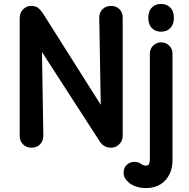

<svg xmlns="http://www.w3.org/2000/svg" viewBox="-20 -740 961 975"><path d="M140 10Q114 10 97 -7Q80 -24 80 -50V-646Q80 -677 98 -693.5Q116 -710 138 -710Q163 -710 176 -698Q189 -686 200 -669L513 -174L493 -130L484 -651Q484 -677 501 -693.5Q518 -710 544 -710Q570 -710 586.5 -693.5Q603 -677 603 -651V-50Q603 -25 585.5 -7.5Q568 10 544 10Q524 10 510 1.5Q496 -7 487 -21L151 -541L192 -553L200 -50Q200 -24 183.5 -7Q167 10 140 10ZM720 215Q696 215 672 207.5Q648 200 632 185Q620 175 613.5 162.5Q607 150 608 134Q608 112 624.5 96.5Q641 81 664 82Q685 83 696 92Q707 101 720 101Q734 101 737.5 91.5Q741 82 741 68V-468Q741 -492 758 -508.5Q775 -525 798 -525Q822 -525 839 -508.5Q856 -492 856 -468V75Q856 113 840.5 145Q825 177 795 196Q765 215 720 215ZM797 -579Q769 -579 751 -597.5Q733 -616 733 -650Q733 -683 751 -701.5Q769 -720 797 -720Q827 -720 845 -701.5Q863 -683 863 -650Q863 -616 845 -597.5Q827 -579 797 -579Z"/></svg>

Font: National Park SemiBold
Style: Regular
Weight: 600
Designer: Andrea Herstowski, Ben Hoepner
Version: Version 1.009